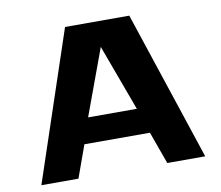

<svg xmlns="http://www.w3.org/2000/svg" viewBox="-77 -785 1009 877"><g transform="rotate(-10 427.5 -346.5)"><path d="M46 0 278 -693H576L806 0H630L576 -150H272L218 0ZM310 -268H536L423 -575Z"/></g></svg>

Font: Fix15 Mono
Style: Bold
Weight: 700
Designer: Carrois Corporate & Edenspiekermann AG
Foundry: Carrois Corporate GbR & Edenspiekermann AG
Version: Version 3.206